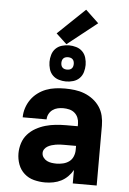

<svg xmlns="http://www.w3.org/2000/svg" viewBox="-64 -1026 727 1080"><g transform="rotate(5 300.0 -486.0)"><path d="M232 8H231Q200 8 169 0Q138 -8 114.5 -29Q91 -50 80 -80Q69 -110 69 -142Q69 -171 78 -199.5Q87 -228 106.5 -250Q126 -272 152 -286.5Q178 -301 206 -309Q234 -317 263.5 -320Q293 -323 322 -323H388V-338Q388 -355 381.5 -371Q375 -387 362 -398Q349 -409 332 -413Q315 -417 298 -417Q282 -417 266.5 -413.5Q251 -410 238 -400.5Q225 -391 217.5 -376.5Q210 -362 210 -346H75Q75 -373 83.5 -399Q92 -425 107.5 -447Q123 -469 145 -485.5Q167 -502 192 -511.5Q217 -521 244 -524.5Q271 -528 298 -528Q326 -528 354 -524.5Q382 -521 408 -511Q434 -501 456.5 -484Q479 -467 494.5 -444Q510 -421 516.5 -393.5Q523 -366 523 -338V0H388V-76Q377 -56 360 -39Q343 -22 322.5 -11.5Q302 -1 278.5 3.5Q255 8 232 8ZM287 -103Q305 -103 324 -107.5Q343 -112 358 -123Q373 -134 380.5 -152Q388 -170 388 -189V-212H322Q310 -212 298 -211.5Q286 -211 274 -209Q262 -207 250.5 -203.5Q239 -200 228.5 -194Q218 -188 211 -178Q204 -168 204 -156Q204 -142 212.5 -130.5Q221 -119 233 -113Q245 -107 259 -105Q273 -103 287 -103ZM300 -568Q280 -568 259.5 -574Q239 -580 224.5 -594.5Q210 -609 204 -629.5Q198 -650 198 -670Q198 -690 204 -710.5Q210 -731 224.5 -745.5Q239 -760 259.5 -766Q280 -772 300 -772Q320 -772 340.5 -766Q361 -760 375.5 -745.5Q390 -731 396 -710.5Q402 -690 402 -670Q402 -650 396 -629.5Q390 -609 375.5 -594.5Q361 -580 340.5 -574Q320 -568 300 -568ZM300 -635Q307 -635 314 -637Q321 -639 326 -644Q331 -649 333 -656Q335 -663 335 -670Q335 -677 333 -684Q331 -691 326 -696Q321 -701 314 -703Q307 -705 300 -705Q293 -705 286 -703Q279 -701 274 -696Q269 -691 267 -684Q265 -677 265 -670Q265 -663 267 -656Q269 -649 274 -644Q279 -639 286 -637Q293 -635 300 -635ZM284 -777 224 -833 378 -980 452 -910Z"/></g></svg>

Font: Iosevka SS04 Heavy Extended
Style: Regular
Weight: 900
Width: 7
Monospace: yes
Designer: Belleve Invis
Foundry: Belleve Invis
Version: Version 19.0.0; ttfautohint (v1.8.4)